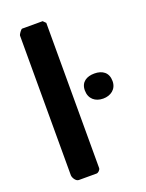

<svg xmlns="http://www.w3.org/2000/svg" viewBox="-141 -810 668 879"><g transform="rotate(-20 193.5 -370.0)"><path d="M180 -740H80C75 -740 60 -719 60 -713V-33C60 -22 72 0 87 0H173C182 0 193 -11 193 -20V-727ZM253 -376C253 -335 281 -312 320 -312C356 -312 387 -333 387 -373C387 -415 359 -434 320 -434C283 -434 253 -417 253 -376Z"/></g></svg>

Font: Asimov Print
Style: C
Weight: 500
Designer: Google
Version: Version 2.000980: 2014